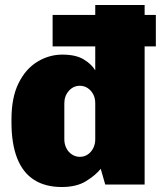

<svg xmlns="http://www.w3.org/2000/svg" viewBox="-20 -740 650 770"><path d="M228 10Q162 10 117 -18.5Q72 -47 49 -105Q26 -163 26 -250V-261Q26 -349 54.5 -406.5Q83 -464 130 -492.5Q177 -521 230 -521Q283 -521 314.5 -502.5Q346 -484 362 -458V-720H560V0H402L384 -63Q363 -37 325 -13.5Q287 10 228 10ZM300 -111Q318 -111 332 -120.5Q346 -130 354 -146Q362 -162 362 -181V-326Q362 -346 354 -361.5Q346 -377 332 -386.5Q318 -396 300 -396Q274 -396 256 -375.5Q238 -355 238 -326V-181Q238 -162 246 -146Q254 -130 268.5 -120.5Q283 -111 300 -111ZM191 -554V-680H605V-554Z"/></svg>

Font: Chivo Medium Black
Style: Regular
Weight: 900
Version: Version 2.002